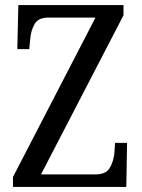

<svg xmlns="http://www.w3.org/2000/svg" viewBox="-20 -734 556 754"><path d="M31 0V-39L355 -665H170Q131 -665 116.5 -640.5Q102 -616 99 -584L95 -541H48L52 -714H465V-674L141 -49H354Q395 -49 410 -73Q425 -97 429 -131L432 -173H479L476 0Z"/></svg>

Font: Noto Serif Thai Condensed
Style: Regular
Weight: 400
Width: 3
Designer: Monotype Design Team
Foundry: Monotype Imaging Inc.
Version: Version 2.002; ttfautohint (v1.8.4.7-5d5b)